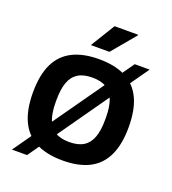

<svg xmlns="http://www.w3.org/2000/svg" viewBox="-139 -828 877 980"><g transform="rotate(20 299.0 -337.5)"><path d="M299 12Q213 12 155 -17.5Q97 -47 68 -108Q39 -169 39 -263Q39 -358 68 -418.5Q97 -479 155 -508.5Q213 -538 299 -538Q386 -538 443.5 -508.5Q501 -479 530 -418.5Q559 -358 559 -263Q559 -169 530 -108Q501 -47 443.5 -17.5Q386 12 299 12ZM299 -88Q347 -88 376.5 -106.5Q406 -125 419.5 -162.5Q433 -200 433 -256V-270Q433 -326 419.5 -363.5Q406 -401 376.5 -419.5Q347 -438 299 -438Q251 -438 221.5 -419.5Q192 -401 178.5 -363.5Q165 -326 165 -270V-256Q165 -200 178.5 -162.5Q192 -125 221.5 -106.5Q251 -88 299 -88ZM38 48 478 -576H559L120 48ZM234 -591 315 -723H442L443 -720L335 -591Z"/></g></svg>

Font: Archivo SemiBold
Style: Regular
Weight: 600
Designer: Hector Gatti
Foundry: Omnibus-Type
Version: Version 2.001